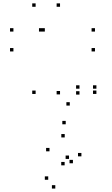

<svg xmlns="http://www.w3.org/2000/svg" viewBox="-20 -710 660 1130"><path d="M366.8 21.5V1.5H346.8V21.5ZM547.4 -157.2V-177.2H527.4V-157.2ZM547.4 -188V-208H527.4V-188ZM447.8 -188V-208H427.8V-188ZM447.8 -153.2V-173.2H427.8V-153.2ZM390.7 -88.6V-108.6H370.7V-88.6ZM333.3 -154.4V-174.4H313.3V-154.4ZM333.3 -670.1V-690.1H313.3V-670.1ZM189.7 -670.1V-690.1H169.7V-670.1ZM189.7 -157V-177H169.7V-157ZM229.4 -524.2V-544.2H209.4V-524.2ZM59 -524.2V-544.2H39V-524.2ZM59 -407.2V-427.2H39V-407.2ZM539 -407.2V-427.2H519V-407.2ZM539 -524.2V-544.2H519V-524.2ZM243.9 -524.2V-544.2H223.9V-524.2ZM409.2 250.9V230.9H389.2V250.9ZM386.2 225.4V205.4H366.2V225.4ZM263.8 348V328H243.8V348ZM305.5 399.8V379.8H285.5V399.8ZM459.1 210.2V190.2H439.1V210.2ZM360.9 98.9V78.9H340.9V98.9ZM271.3 180.6V160.6H251.3V180.6ZM360.4 263.1V243.1H340.4V263.1Z"/></svg>

Font: Monaspace Neon Dots Var
Style: Regular
Weight: 400
Designer: Riley Cran and the Lettermatic Team
Version: Version 1.100 (Monaspace Neon Dots)